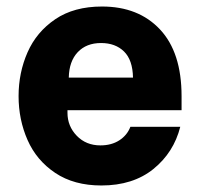

<svg xmlns="http://www.w3.org/2000/svg" viewBox="-20 -560 614 589"><path d="M37 -265Q37 -337 64.5 -399.5Q92 -462 149.5 -501Q207 -540 293 -540Q405 -540 471 -469.5Q537 -399 537 -265V-222H187V-214Q187 -173 215.5 -143.5Q244 -114 288 -114Q322 -114 346 -129.5Q370 -145 380 -171H533Q513 -92 450.5 -41.5Q388 9 291 9Q207 9 149.5 -29.5Q92 -68 64.5 -130.5Q37 -193 37 -265ZM388 -322Q387 -376 360.5 -402Q334 -428 290 -428Q245 -428 218.5 -400Q192 -372 191 -322Z"/></svg>

Font: Be Vietnam ExtraBold
Style: Regular
Weight: 800
Designer: Gabriel Lam
Foundry: TypeRant
Version: Version 4.000